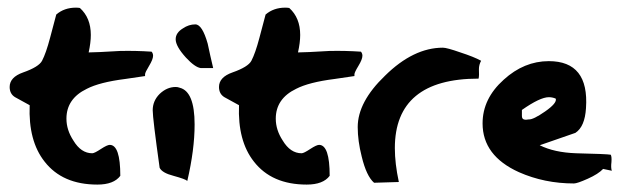

<svg xmlns="http://www.w3.org/2000/svg" viewBox="-20 -581 1667 515"><path d="M369.1 -377Q356.4 -375 315.4 -369.1Q247.1 -360.4 212.9 -342.8Q158.2 -316.4 158.2 -262.7Q158.2 -232.4 176.8 -204.1Q197.3 -169.9 227.5 -169.9Q233.4 -169.9 251 -181.6Q267.6 -192.4 274.4 -192.4Q302.7 -192.4 302.7 -109.4Q285.2 -85.9 241.2 -85.9Q147.5 -85.9 99.6 -147.5Q55.7 -203.1 59.6 -298.8Q59.6 -298.8 20.5 -320.3Q5.9 -329.1 5.9 -347.7Q5.9 -374 42 -386.7Q84 -401.4 92.8 -418Q103.5 -438.5 114.3 -479.5Q129.9 -539.1 130.9 -542Q152.3 -560.5 183.6 -560.5Q189.5 -560.5 194.3 -559.6Q223.6 -533.2 223.6 -487.3Q223.6 -466.8 217.8 -440.4Q236.3 -440.4 301.8 -444.3Q343.8 -445.3 386.7 -442.4Q390.6 -437.5 390.6 -431.6Q390.6 -421.9 379.9 -404.3Q369.1 -386.7 369.1 -381.8Q369.1 -377 369.1 -377Z M551.8 -398.4Q543.9 -398.4 521.5 -398.4Q520.5 -398.4 518.6 -398.4Q502.9 -400.4 478.5 -426.8Q451.2 -457 451.2 -475.6Q451.2 -493.2 470.7 -504.9Q486.3 -515.6 503.9 -515.6Q522.5 -515.6 537.1 -463.9Q543.9 -431.6 551.8 -398.4ZM502 -247.1Q502 -179.7 482.4 -95.7Q477.5 -100.6 445.3 -109.4Q415 -117.2 408.2 -130.9Q389.6 -263.7 389.6 -285.2Q389.6 -310.5 408.2 -329.1Q427.7 -347.7 451.2 -347.7Q457 -347.7 461.9 -345.7Q502 -335.9 502 -247.1Z M930.7 -377Q918 -375 877 -369.1Q808.6 -360.4 774.4 -342.8Q719.7 -316.4 719.7 -262.7Q719.7 -232.4 738.3 -204.1Q758.8 -169.9 789.1 -169.9Q794.9 -169.9 812.5 -181.6Q829.1 -192.4 835.9 -192.4Q864.3 -192.4 864.3 -109.4Q846.7 -85.9 802.7 -85.9Q709 -85.9 661.1 -147.5Q617.2 -203.1 621.1 -298.8Q621.1 -298.8 582 -320.3Q567.4 -329.1 567.4 -347.7Q567.4 -374 603.5 -386.7Q645.5 -401.4 654.3 -418Q665 -438.5 675.8 -479.5Q691.4 -539.1 692.4 -542Q713.9 -560.5 745.1 -560.5Q751 -560.5 755.9 -559.6Q785.2 -533.2 785.2 -487.3Q785.2 -466.8 779.3 -440.4Q797.9 -440.4 863.3 -444.3Q905.3 -445.3 948.2 -442.4Q952.1 -437.5 952.1 -431.6Q952.1 -421.9 941.4 -404.3Q930.7 -386.7 930.7 -381.8Q930.7 -377 930.7 -377Z M1270.5 -418Q1264.6 -407.2 1264.6 -395.5Q1265.6 -377.9 1263.7 -370.1Q1039.1 -370.1 1039.1 -183.6Q1039.1 -142.6 1049.8 -92.8Q1027.3 -91.8 983.4 -90.8Q962.9 -108.4 950.2 -161.1Q939.5 -203.1 939.5 -240.2Q939.5 -307.6 1012.7 -377.9Q1088.9 -453.1 1168 -453.1Q1178.7 -453.1 1214.8 -440.4Q1251 -428.7 1270.5 -418Z M1618.2 -166Q1621.1 -161.1 1620.1 -146.5Q1618.2 -130.9 1621.1 -123Q1613.3 -125 1597.7 -127.9Q1585 -114.3 1556.6 -101.6Q1528.3 -88.9 1519.5 -88.9Q1440.4 -88.9 1372.1 -119.1Q1274.4 -163.1 1274.4 -250Q1274.4 -316.4 1331.1 -367.2Q1385.7 -417 1452.1 -417Q1560.5 -417 1551.8 -291Q1548.8 -241.2 1523.4 -224.6Q1475.6 -208 1427.7 -191.4Q1466.8 -171.9 1525.4 -169.9Q1607.4 -168 1618.2 -166ZM1470.7 -316.4Q1461.9 -320.3 1452.1 -320.3Q1428.7 -320.3 1379.9 -286.1Q1379.9 -277.3 1379.9 -269.5Q1379.9 -259.8 1390.6 -259.8Q1393.6 -259.8 1398.4 -260.7Q1410.2 -259.8 1442.4 -282.2Q1474.6 -304.7 1470.7 -316.4Z"/></svg>

Font: Lazy Dog
Style: Regular
Weight: 400
Version: July 2001 - Freeware